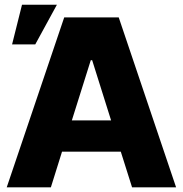

<svg xmlns="http://www.w3.org/2000/svg" viewBox="-20 -802 783 822"><path d="M197.8 0H8.8L254.9 -727.5H488.3L733.9 0H545.4L497.1 -152.8H245.6ZM368.7 -544.4 287.6 -286.6H455.6L374.5 -544.4ZM31.7 -611.8 74.2 -781.7H223.6L130.9 -611.8Z"/></svg>

Font: Inter Tight ExtraBold
Style: Regular
Weight: 800
Designer: Rasmus Andersson
Foundry: rsms
Version: Version 3.004; ttfautohint (v1.8.4.7-5d5b)